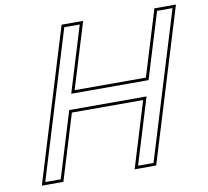

<svg xmlns="http://www.w3.org/2000/svg" viewBox="-85 -849 1057 978"><g transform="rotate(-10 443.5 -360.0)"><path d="M737.8 -320 646.1 -20 633.9 20H553.9L566.1 -20L657.8 -320H257.8L166.1 -20L153.9 20H73.9L86.1 -20L177.8 -320L202.3 -400L294 -700L306.2 -740H386.2L374 -700L282.3 -400H682.3L774 -700L786.2 -740H866.2L854 -700L762.3 -400ZM645 35 886.5 -755H775.1L671.2 -415H302.6L406.5 -755H295.1L53.6 35H165L268.9 -305H637.6L533.6 35Z"/></g></svg>

Font: Nordica Plus
Style: NordicaClassicLightOblOl
Weight: 300
Version: Version 1.01